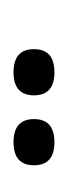

<svg xmlns="http://www.w3.org/2000/svg" viewBox="74 -732 102 291"><g transform="rotate(-90 125.5 -587.0)"><path d="M196 -587Q196 -556 161 -556Q126 -556 126 -587Q126 -618 161 -618Q196 -618 196 -587ZM90 -587Q90 -556 55 -556Q20 -556 20 -587Q20 -618 55 -618Q90 -618 90 -587Z"/></g></svg>

Font: Jura
Style: Regular
Weight: 400
Designer: Ed Merritt
Foundry: Ten by Twenty
Version: Version 1.007